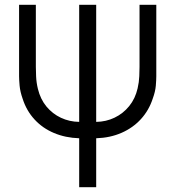

<svg xmlns="http://www.w3.org/2000/svg" viewBox="-20 -560 735 805"><path d="M312 225V19.7Q254.2 17.8 206.5 -2.3Q158.8 -22.3 125.1 -58.8Q91.3 -95.2 75 -145.7Q64.5 -175.5 62.2 -200.9Q60 -226.3 60 -240.3V-540H130.3V-279.3Q130.3 -265.5 131.4 -239.5Q132.5 -213.5 139 -187Q149.5 -144 174.8 -113.3Q200.2 -82.7 235.7 -66.1Q271.2 -49.5 312 -49V-540H383.3V-49Q424.7 -49.5 460.6 -66.8Q496.5 -84 521.8 -115.3Q547.2 -146.7 557 -189.7Q563 -215.3 564 -240.8Q565 -266.3 565 -279.3V-540H635.3V-240.3Q635.3 -225 633.3 -200.6Q631.3 -176.2 620.3 -146.3Q604.3 -97.3 571 -60.8Q537.7 -24.2 489.9 -3.2Q442.2 17.8 383.3 19.7V225Z"/></svg>

Font: Manrope ExtraLight
Style: Regular
Weight: 200
Designer: Mikhail Sharanda
Foundry: Mikhail Sharanda
Version: Version 4.505